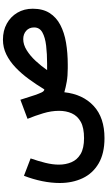

<svg xmlns="http://www.w3.org/2000/svg" viewBox="269 -752 734 1312"><g transform="rotate(-90 636.0 -96.0)"><path d="M348.1 251Q243.2 251 175 210.9Q106.9 170.9 74.2 101.6Q41.5 32.2 41.5 -54.7Q41.5 -112.8 54.2 -175Q66.9 -237.3 90.8 -299.3L209.5 -253.9Q191.4 -202.1 179.2 -152.8Q167 -103.5 167 -60.5Q167 -13.7 183.6 25.4Q200.2 64.5 239.7 87.9Q279.3 111.3 348.1 111.3Q418.9 111.3 459.5 88.9Q500 66.4 517.3 27.8Q534.7 -10.7 534.7 -59.6Q534.7 -112.3 517.8 -168.2Q501 -224.1 480 -274.9L610.4 -323.7L642.6 -223.6Q650.9 -199.7 659.9 -179.9Q668.9 -160.2 681.2 -160.2Q714.4 -214.8 751.5 -265.6Q788.6 -316.4 830.6 -356.4Q872.6 -396.5 919.9 -419.7Q967.3 -442.9 1021 -442.9Q1083 -442.9 1130.6 -416.5Q1178.2 -390.1 1205.3 -344.2Q1232.4 -298.3 1232.4 -239.3Q1232.4 -170.4 1203.1 -124.3Q1173.8 -78.1 1121.6 -50.8Q1069.3 -23.4 1000 -11.7Q930.7 0 851.1 0H825.7Q773.9 0 734.6 -6.8Q695.3 -13.7 661.6 -23.4Q647.9 103 568.1 177Q488.3 251 348.1 251ZM1024.4 -304.2Q986.8 -304.2 948.7 -280.5Q910.6 -256.8 876 -219.5Q841.3 -182.1 813 -141.1H857.4Q923.3 -141.1 979.7 -147.7Q1036.1 -154.3 1070.3 -173.3Q1104.5 -192.4 1104.5 -230Q1104.5 -263.7 1081.8 -283.9Q1059.1 -304.2 1024.4 -304.2Z"/></g></svg>

Font: Vazirmatn RD UI ExtraBold
Style: Regular
Weight: 800
Designer: Saber Rastikerdar
Foundry: Saber Rastikerdar
Version: Version 33.003